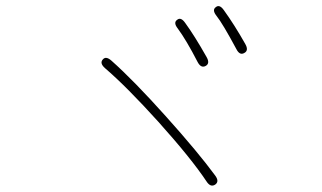

<svg xmlns="http://www.w3.org/2000/svg" viewBox="-20 -735 1040 620"><path d="M675 -139Q660 -129 647 -149Q597 -224 492 -341Q389 -455 319 -515Q301 -531 312 -543Q322 -555 340 -539Q411 -476 515.5 -359.5Q620 -243 675 -168Q689 -149 675 -139ZM644 -522Q629 -514 618 -535Q582 -605 554 -643Q539 -662 552 -671Q564 -681 578 -661Q608 -620 647 -551Q659 -530 644 -522ZM769 -564Q754 -555 743 -577Q699 -659 679 -684Q664 -703 677 -712Q689 -722 703 -702Q737 -655 772 -593Q784 -572 769 -564Z"/></svg>

Font: Resource Han Rounded JP ExtraLight
Style: Regular
Weight: 250
Designer: Cyano Hao (round all glyphs); Ryoko NISHIZUKA 西塚涼子 (kana, bopomofo & ideographs); Paul D. Hunt (Latin, Greek & Cyrillic)
Foundry: Cyano Hao
Version: 0.990